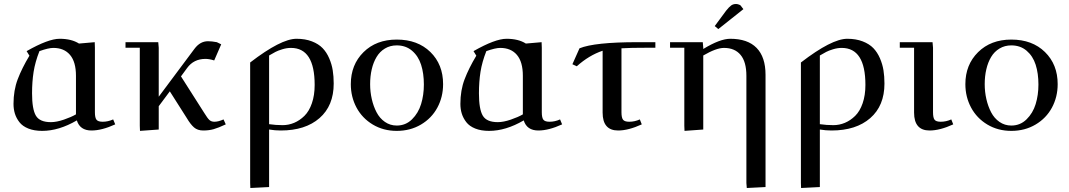

<svg xmlns="http://www.w3.org/2000/svg" viewBox="-20 -651 5375 965"><path d="M47.9 -128.9Q47.9 -197.3 69.1 -252.9Q90.3 -308.6 127.9 -371.1L113.8 -394Q222.7 -456.1 279.8 -456.1Q339.4 -456.1 377 -432.1L456.1 -439L457 -411.1V-86.9Q457 -59.1 465.1 -49.1Q473.1 -39.1 496.1 -39.1Q522.9 -39.1 548.8 -50.8L559.1 -25.9Q491.7 4.9 439.9 4.9Q381.8 4.9 366.2 -45.9Q275.9 6.8 191.9 6.8Q151.9 6.8 122.6 -4.9Q93.3 -16.6 77.6 -36.9Q62 -57.1 54.9 -79.8Q47.9 -102.5 47.9 -128.9ZM141.1 -182.1Q141.1 -102.1 160.4 -69.6Q179.7 -37.1 235.8 -37.1Q264.2 -37.1 301.3 -49.8Q338.4 -62.5 361.8 -76.2V-270Q361.8 -339.8 332 -375Q302.2 -410.2 248 -410.2Q223.6 -410.2 178.2 -394Q156.7 -339.4 148.9 -289.8Q141.1 -240.2 141.1 -182.1Z M610.8 -411.1V-439H775.4L777.8 -411.1V-165L957.5 -405.8Q985.8 -443.8 1025.4 -443.8Q1044.4 -443.8 1069.8 -439L1091.8 -428.2L1056.6 -347.2Q1032.2 -355 1012.7 -355Q953.6 -355 920.4 -309.1L889.6 -267.1L1006.8 -83Q1022.9 -56.6 1032.5 -47.9Q1042 -39.1 1057.6 -39.1Q1077.6 -39.1 1103.5 -50.8L1114.7 -25.9Q1077.1 -8.3 1053.5 -1.7Q1029.8 4.9 1001.5 4.9Q973.1 4.9 955.3 -10.5Q937.5 -25.9 918.5 -58.1L833.5 -191.9L777.8 -117.2V0L683.6 6.8L682.6 -19V-411.1Z M1237.3 269V-336.9Q1392.1 -456.1 1470.2 -456.1Q1514.2 -456.1 1547.6 -443.1Q1581.1 -430.2 1601.3 -409.2Q1621.6 -388.2 1634.5 -358.2Q1647.5 -328.1 1652.3 -297.6Q1657.2 -267.1 1657.2 -231Q1657.2 -119.6 1585.9 -57.4Q1514.6 4.9 1391.1 4.9Q1362.3 4.9 1332.5 0V289.1L1238.3 293.9ZM1332.5 -26.9Q1366.2 -22 1400.4 -22Q1430.7 -22 1458.5 -33.7Q1486.3 -45.4 1510 -68.6Q1533.7 -91.8 1547.6 -132.1Q1561.5 -172.4 1561.5 -224.1Q1561.5 -410.2 1442.4 -410.2Q1420.9 -410.2 1398.7 -403.3Q1376.5 -396.5 1364.5 -390.1Q1352.5 -383.8 1332.5 -372.1Z M1743.2 -228Q1743.2 -325.7 1807.1 -388.9Q1871.1 -452.1 1974.1 -452.1Q2079.1 -452.1 2143.1 -389.6Q2207 -327.1 2207 -228Q2207 -163.6 2178.2 -110.1Q2149.4 -56.6 2095.7 -24.9Q2042 6.8 1974.1 6.8Q1906.7 6.8 1853.5 -25.1Q1800.3 -57.1 1771.7 -110.6Q1743.2 -164.1 1743.2 -228ZM1840.3 -228Q1840.3 -189.5 1848.6 -153.1Q1856.9 -116.7 1872.6 -86.7Q1888.2 -56.6 1914.6 -38.3Q1940.9 -20 1974.1 -20Q2019 -20 2050.8 -51.3Q2082.5 -82.5 2096.4 -127.9Q2110.4 -173.3 2110.4 -226.1Q2110.4 -282.2 2096.4 -325.7Q2082.5 -369.1 2051 -396Q2019.5 -422.9 1974.1 -422.9Q1940.9 -422.9 1914.8 -407.2Q1888.7 -391.6 1872.6 -364.5Q1856.4 -337.4 1848.4 -302.7Q1840.3 -268.1 1840.3 -228Z M2293.9 -128.9Q2293.9 -197.3 2315.2 -252.9Q2336.4 -308.6 2374 -371.1L2359.9 -394Q2468.8 -456.1 2525.9 -456.1Q2585.4 -456.1 2623 -432.1L2702.1 -439L2703.1 -411.1V-86.9Q2703.1 -59.1 2711.2 -49.1Q2719.2 -39.1 2742.2 -39.1Q2769 -39.1 2794.9 -50.8L2805.2 -25.9Q2737.8 4.9 2686 4.9Q2627.9 4.9 2612.3 -45.9Q2522 6.8 2438 6.8Q2397.9 6.8 2368.7 -4.9Q2339.4 -16.6 2323.7 -36.9Q2308.1 -57.1 2301 -79.8Q2293.9 -102.5 2293.9 -128.9ZM2387.2 -182.1Q2387.2 -102.1 2406.5 -69.6Q2425.8 -37.1 2481.9 -37.1Q2510.3 -37.1 2547.4 -49.8Q2584.5 -62.5 2607.9 -76.2V-270Q2607.9 -339.8 2578.1 -375Q2548.3 -410.2 2494.1 -410.2Q2469.7 -410.2 2424.3 -394Q2402.8 -339.4 2395 -289.8Q2387.2 -240.2 2387.2 -182.1Z M2856.9 -328.1 2892.6 -408.2Q2968.3 -439 3183.6 -439H3273.9V-411.1H3239.7Q3144.5 -411.1 3103.5 -408.2V-86.9Q3103.5 -59.1 3111.6 -49.1Q3119.6 -39.1 3142.6 -39.1Q3169.9 -39.1 3195.8 -50.8L3205.6 -25.9Q3138.2 4.9 3086.9 4.9Q3008.8 4.9 3008.8 -85V-396Q2940.4 -373 2878.9 -317.9Z M3347.7 -411.1V-439H3512.2L3514.6 -411.1V-404.8Q3598.6 -456.1 3650.4 -456.1Q3737.8 -456.1 3782.7 -410.2Q3827.6 -364.3 3827.6 -274.9V289.1L3733.4 293.9L3731.4 269V-270Q3731.4 -340.3 3702.1 -375.2Q3672.9 -410.2 3618.7 -410.2Q3580.1 -410.2 3514.6 -372.1V0L3420.4 6.8L3419.4 -19V-411.1ZM3572.3 -520 3629.4 -597.2Q3644.5 -616.2 3654.8 -623.5Q3665 -630.9 3679.2 -630.9Q3684.6 -630.9 3690.2 -629.2Q3695.8 -627.4 3698.7 -626L3701.7 -624L3716.3 -605L3590.3 -504.9Z M4005.4 269V-336.9Q4160.2 -456.1 4238.3 -456.1Q4282.2 -456.1 4315.7 -443.1Q4349.1 -430.2 4369.4 -409.2Q4389.6 -388.2 4402.6 -358.2Q4415.5 -328.1 4420.4 -297.6Q4425.3 -267.1 4425.3 -231Q4425.3 -119.6 4354 -57.4Q4282.7 4.9 4159.2 4.9Q4130.4 4.9 4100.6 0V289.1L4006.3 293.9ZM4100.6 -26.9Q4134.3 -22 4168.5 -22Q4198.7 -22 4226.6 -33.7Q4254.4 -45.4 4278.1 -68.6Q4301.8 -91.8 4315.7 -132.1Q4329.6 -172.4 4329.6 -224.1Q4329.6 -410.2 4210.4 -410.2Q4189 -410.2 4166.7 -403.3Q4144.5 -396.5 4132.6 -390.1Q4120.6 -383.8 4100.6 -372.1Z M4502.4 -411.1V-439H4667L4669.4 -411.1V-86.9Q4669.4 -59.1 4677.2 -49.1Q4685.1 -39.1 4708 -39.1Q4735.4 -39.1 4761.2 -50.8L4771 -25.9Q4703.6 4.9 4652.3 4.9Q4574.2 4.9 4574.2 -85V-411.1Z M4832 -228Q4832 -325.7 4896 -388.9Q4960 -452.1 5063 -452.1Q5168 -452.1 5231.9 -389.6Q5295.9 -327.1 5295.9 -228Q5295.9 -163.6 5267.1 -110.1Q5238.3 -56.6 5184.6 -24.9Q5130.9 6.8 5063 6.8Q4995.6 6.8 4942.4 -25.1Q4889.2 -57.1 4860.6 -110.6Q4832 -164.1 4832 -228ZM4929.2 -228Q4929.2 -189.5 4937.5 -153.1Q4945.8 -116.7 4961.4 -86.7Q4977.1 -56.6 5003.4 -38.3Q5029.8 -20 5063 -20Q5107.9 -20 5139.6 -51.3Q5171.4 -82.5 5185.3 -127.9Q5199.2 -173.3 5199.2 -226.1Q5199.2 -282.2 5185.3 -325.7Q5171.4 -369.1 5139.9 -396Q5108.4 -422.9 5063 -422.9Q5029.8 -422.9 5003.7 -407.2Q4977.5 -391.6 4961.4 -364.5Q4945.3 -337.4 4937.3 -302.7Q4929.2 -268.1 4929.2 -228Z"/></svg>

Font: Dehuti Alt
Style: Bold
Weight: 700
Version: Version 1.2